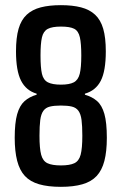

<svg xmlns="http://www.w3.org/2000/svg" viewBox="-20 -716 472 744"><path d="M216 8Q166 8 131.5 -2Q97 -12 76.5 -34Q56 -56 46.5 -93Q37 -130 37 -182Q37 -240 46.5 -273.5Q56 -307 75 -324Q94 -341 122 -349V-353Q81 -365 61.5 -403.5Q42 -442 42 -517Q42 -570 52 -604.5Q62 -639 83.5 -659Q105 -679 138 -687.5Q171 -696 216 -696Q261 -696 294 -687.5Q327 -679 348.5 -659Q370 -639 380 -604.5Q390 -570 390 -517Q390 -441 370.5 -403Q351 -365 309 -353V-349Q337 -341 356 -324.5Q375 -308 384.5 -274.5Q394 -241 394 -182Q394 -129 384.5 -92.5Q375 -56 354.5 -34Q334 -12 299.5 -2Q265 8 216 8ZM216 -75Q250 -75 268 -83.5Q286 -92 292.5 -116.5Q299 -141 299 -190Q299 -228 296 -251Q293 -274 284 -286.5Q275 -299 258.5 -303Q242 -307 216 -307Q190 -307 173.5 -303Q157 -299 148 -286.5Q139 -274 136 -251Q133 -228 133 -190Q133 -141 139.5 -116.5Q146 -92 164 -83.5Q182 -75 216 -75ZM216 -388Q249 -388 266 -397Q283 -406 289 -430Q295 -454 295 -501Q295 -547 289.5 -571.5Q284 -596 267.5 -604.5Q251 -613 216 -613Q182 -613 165 -604Q148 -595 142.5 -571Q137 -547 137 -501Q137 -454 142.5 -430Q148 -406 165.5 -397Q183 -388 216 -388Z"/></svg>

Font: Saira ExtraCondensed SemiBold
Style: Regular
Weight: 600
Width: 2
Designer: Hector Gatti with collaboration of the Omnibus-Type team
Foundry: Omnibus-Type
Version: Version 1.101